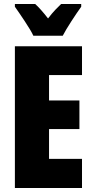

<svg xmlns="http://www.w3.org/2000/svg" viewBox="-20 -947 472 967"><path d="M288 -927Q275 -915 258 -897Q241 -879 222 -854Q184 -903 157 -927H55V-913Q73 -888 104.5 -840.5Q136 -793 148 -767H296Q311 -796 339.5 -840Q368 -884 389 -913V-927ZM393 -147H227V-297H380V-441H227V-569H393V-714H55V0H393Z"/></svg>

Font: Noto Sans Display Condensed Black
Style: Regular
Weight: 900
Width: 3
Designer: Monotype Design team
Foundry: Monotype Imaging Inc.
Version: 1.000